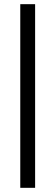

<svg xmlns="http://www.w3.org/2000/svg" viewBox="-20 -715 268 929"><path d="M78.1 193.8H149.9V-694.8H78.1Z"/></svg>

Font: FAU Chimera
Style: Regular
Weight: 400
Version: Version 1.002;hotconv 1.0.117;makeotfexe 2.5.65602